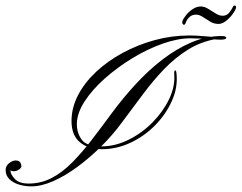

<svg xmlns="http://www.w3.org/2000/svg" viewBox="-132 -661 859 682"><path d="M-21 1Q-44 1 -65 -5.5Q-86 -12 -99 -25Q-112 -38 -112 -57Q-112 -72 -99.5 -81.5Q-87 -91 -77 -91Q-64 -91 -60 -84Q-56 -77 -56 -71Q-56 -65 -63.5 -59.5Q-71 -54 -79 -53Q-86 -52 -90.5 -54Q-95 -56 -95 -56Q-95 -42 -79.5 -25.5Q-64 -9 -30 -9Q14 -9 52 -29Q90 -49 125 -84.5Q160 -120 194.5 -165Q229 -210 265 -259Q304 -312 349.5 -361.5Q395 -411 445 -449.5Q495 -488 548 -510.5Q601 -533 655 -533Q672 -533 671.5 -526.5Q671 -520 650 -520Q642 -520 620 -521.5Q598 -523 576.5 -524Q555 -525 545 -525Q500 -525 446 -506Q392 -487 338.5 -454.5Q285 -422 240 -382Q195 -342 168 -300Q141 -258 141 -220Q141 -188 158.5 -164.5Q176 -141 228 -141Q277 -141 324.5 -164.5Q372 -188 409.5 -226Q447 -264 468.5 -308.5Q490 -353 487 -396Q486 -410 490 -411Q494 -412 495 -399Q500 -351 479 -303.5Q458 -256 420 -217Q382 -178 332.5 -154.5Q283 -131 230 -131Q181 -131 151.5 -156Q122 -181 122 -231Q122 -278 145 -322.5Q168 -367 209 -405.5Q250 -444 303.5 -473Q357 -502 417.5 -518.5Q478 -535 541 -535Q565 -535 591.5 -532.5Q618 -530 636 -530Q647 -530 645 -527Q643 -524 638 -523Q581 -513 535.5 -484.5Q490 -456 451 -415.5Q412 -375 376 -326.5Q340 -278 301 -226Q268 -181 227 -140.5Q186 -100 142.5 -68Q99 -36 57 -17.5Q15 1 -21 1ZM644 -576Q628 -576 614 -584.5Q600 -593 588 -601Q576 -609 564 -609Q550 -609 541 -600.5Q532 -592 528 -581Q525 -571 519.5 -573.5Q514 -576 516 -586Q518 -593 527.5 -605.5Q537 -618 551.5 -628Q566 -638 581 -638Q594 -638 607 -630Q620 -622 633.5 -613.5Q647 -605 659 -605Q674 -605 683 -617Q692 -629 695 -636Q698 -643 703 -641Q708 -639 706 -632Q704 -624 694 -610.5Q684 -597 670.5 -586.5Q657 -576 644 -576Z"/></svg>

Font: Kapakana
Style: Regular
Weight: 400
Designer: Kousuke Nagai
Version: Version 1.002